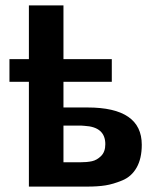

<svg xmlns="http://www.w3.org/2000/svg" viewBox="-20 -691 587 711"><path d="M15 -388V-472H87V-671H215V-472H394V-388H215V-293H304Q505 -293 505 -155Q505 -104 486 -70.5Q467 -37 433 -23Q399 -9 370.5 -4.5Q342 0 303 0H87V-388ZM215 -90H275Q302 -90 320.5 -94Q339 -98 354.5 -113.5Q370 -129 370 -157Q370 -221 293 -225Q284 -226 270 -226H215Z"/></svg>

Font: Coval
Style: Heavy
Weight: 900
Foundry: Context Ltd
Version: Version 001.000